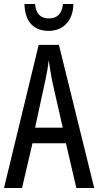

<svg xmlns="http://www.w3.org/2000/svg" viewBox="-20 -938 490 958"><path d="M361 0 309 -223H142L90 0H0L173 -714H274L450 0ZM240 -535Q235 -563 230.5 -589Q226 -615 223 -638Q218 -590 206 -536L155 -301H293ZM346 -918Q345 -856 311.5 -820Q278 -784 222 -784Q167 -784 135.5 -817.5Q104 -851 102 -918H155Q161 -846 224 -846Q287 -846 294 -918Z"/></svg>

Font: Noto Sans Myanmar ExtraCondensed
Style: Regular
Weight: 400
Width: 2
Designer: Monotype Design Team
Foundry: Monotype Imaging Inc.
Version: Version 2.107; ttfautohint (v1.8.4.7-5d5b)